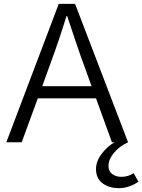

<svg xmlns="http://www.w3.org/2000/svg" viewBox="-20 -741 741 1000"><path d="M480 140Q480 100 508.5 61.5Q537 23 576 0H563L480 -229H177L93 0H13L286 -721H371L647 0Q603 20 574 54.5Q545 89 545 122Q545 151 564.5 165.5Q584 180 613 180Q647 180 676 161L701 205Q681 220 654 229.5Q627 239 600 239Q548 239 514 213.5Q480 188 480 140ZM457 -292 414 -411 403 -441Q371 -533 330 -657H326Q291 -541 243 -411L200 -292Z"/></svg>

Font: Nebula Sans Book
Style: Regular
Weight: 400
Designer: Paul D. Hunt for Adobe (as Source Sans)
Foundry: Nebula Entertainment & Broadcasting LLC
Version: Version 1.010